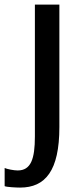

<svg xmlns="http://www.w3.org/2000/svg" viewBox="-59 -576 359 843"><path d="M94.2 23.4C94.2 121.1 77.1 172.4 18.6 172.4C2 172.4 -28.3 166.5 -38.6 161.6V241.2C-31.2 245.6 14.2 247.6 29.3 247.6C140.1 247.6 201.7 173.8 201.7 -18.1V-555.7H94.2Z"/></svg>

Font: Merriweather Sans
Style: Regular
Weight: 400
Designer: Eben Sorkin ( eben@eyebytes.com )
Foundry: Eben Sorkin
Version: Version 1.003